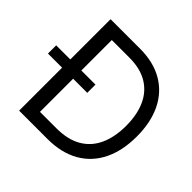

<svg xmlns="http://www.w3.org/2000/svg" viewBox="-228 -904 1080 1080"><g transform="rotate(45 312.0 -364.0)"><path d="M289.1 0H114.3V-78.1H283.2Q373.5 -78.1 432.9 -112.8Q492.2 -147.5 521.5 -211.9Q550.8 -276.4 550.8 -365.2Q550.8 -453.1 522 -516.8Q493.2 -580.6 435.8 -615Q378.4 -649.4 293 -649.4H110.4V-727.5H298.8Q404.8 -727.5 480.2 -684.1Q555.7 -640.6 595.7 -559.3Q635.7 -478 635.7 -365.2Q635.7 -251.5 595.2 -169.7Q554.7 -87.9 477.3 -43.9Q399.9 0 289.1 0ZM152.3 -727.5V0H64.5V-727.5ZM-47.9 -341.8V-407.2H264.6V-341.8Z"/></g></svg>

Font: Inter Tight
Style: Regular
Weight: 400
Designer: Rasmus Andersson
Foundry: rsms
Version: Version 3.002